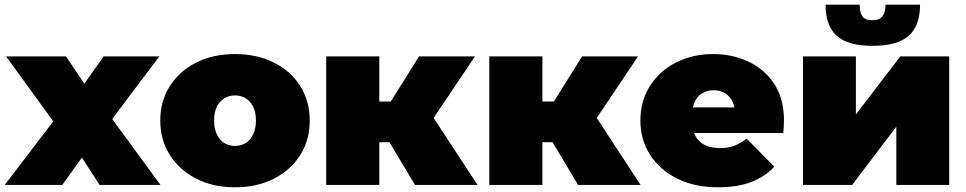

<svg xmlns="http://www.w3.org/2000/svg" viewBox="-23 -787 4112 817"><path d="M-3 0 255 -338 249 -208 3 -547H258L379 -366L285 -359L418 -547H655L408 -219V-344L660 0H401L276 -193L371 -180L242 0Z M977 10Q884 10 812.5 -26.5Q741 -63 700 -127Q659 -191 659 -274Q659 -357 700 -421Q741 -485 812.5 -521Q884 -557 977 -557Q1070 -557 1142 -521Q1214 -485 1254.5 -421Q1295 -357 1295 -274Q1295 -191 1254.5 -127Q1214 -63 1142 -26.5Q1070 10 977 10ZM977 -166Q1002 -166 1022 -178Q1042 -190 1054 -214.5Q1066 -239 1066 -274Q1066 -310 1054 -333.5Q1042 -357 1022 -369Q1002 -381 977 -381Q952 -381 932 -369Q912 -357 900 -333.5Q888 -310 888 -274Q888 -239 900 -214.5Q912 -190 932 -178Q952 -166 977 -166Z M1743 0 1593 -251 1775 -357 2009 0ZM1365 0V-547H1591V0ZM1525 -182V-355H1729V-182ZM1798 -249 1586 -269 1760 -547H1998Z M2437 0 2287 -251 2469 -357 2703 0ZM2059 0V-547H2285V0ZM2219 -182V-355H2423V-182ZM2492 -249 2280 -269 2454 -547H2692Z M3033 10Q2933 10 2858.5 -27Q2784 -64 2743 -128.5Q2702 -193 2702 -274Q2702 -357 2742.5 -421Q2783 -485 2853.5 -521Q2924 -557 3012 -557Q3093 -557 3161.5 -525Q3230 -493 3271.5 -430Q3313 -367 3313 -274Q3313 -262 3312 -247.5Q3311 -233 3310 -221H2889V-330H3190L3105 -301Q3105 -333 3093.5 -355.5Q3082 -378 3062 -390.5Q3042 -403 3014 -403Q2986 -403 2965.5 -390.5Q2945 -378 2934 -355.5Q2923 -333 2923 -301V-267Q2923 -232 2937 -207Q2951 -182 2977 -169.5Q3003 -157 3040 -157Q3078 -157 3102.5 -167Q3127 -177 3154 -197L3272 -78Q3232 -35 3173.5 -12.5Q3115 10 3033 10Z M3394 0V-547H3619V-300L3808 -547H4016V0H3791V-248L3603 0ZM3690 -592Q3585 -592 3537.5 -634.5Q3490 -677 3490 -767H3635Q3635 -736 3646 -718.5Q3657 -701 3689 -701Q3720 -701 3732.5 -718.5Q3745 -736 3745 -767H3892Q3892 -677 3843.5 -634.5Q3795 -592 3690 -592Z"/></svg>

Font: MOST Montserrat Black
Style: Regular
Weight: 900
Designer: Julieta Ulanovsky
Foundry: Julieta Ulanovsky
Version: Version 8.000;March 11, 2024;FontCreator 15.0.0.2926 64-bit